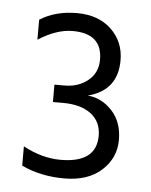

<svg xmlns="http://www.w3.org/2000/svg" viewBox="-40 -860 398 506"><g transform="rotate(5 159.0 -606.5)"><path d="M35 -412V-463Q85 -436 134 -436Q229 -436 229 -508Q229 -545 202 -565.5Q175 -586 128 -586H101V-632H128Q164 -632 189.5 -652.5Q215 -673 215 -708Q215 -777 137 -777Q94 -777 46 -746V-799Q87 -825 144 -825Q201 -825 235 -792.5Q269 -760 269 -711Q269 -631 191 -611Q228 -608 255.5 -578.5Q283 -549 283 -501.5Q283 -454 247 -421Q211 -388 148 -388Q85 -388 35 -412Z"/></g></svg>

Font: Hind Kochi Light
Style: Regular
Weight: 300
Designer: Dhruvi Tolia
Foundry: Indian Type Foundry
Version: Version 0.702;PS 1.0;hotconv 1.0.81;makeotf.lib2.5.63406